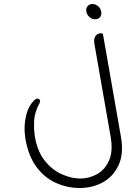

<svg xmlns="http://www.w3.org/2000/svg" viewBox="-20 -722 643 956"><path d="M440 -702Q456 -702 468.5 -691Q481 -680 484 -664Q487 -648 478.5 -637Q470 -626 453 -626Q438 -626 425.5 -637Q413 -648 410 -664Q407 -680 416 -691Q425 -702 440 -702ZM377 214Q314 214 257 188Q200 162 160 107Q120 52 106 -34Q97 -92 109.5 -144.5Q122 -197 153 -225Q156 -227 159 -229Q162 -231 166 -231Q177 -231 180 -219Q180 -217 178 -211Q152 -162 150 -122.5Q148 -83 153 -46Q165 30 202 77Q239 124 287.5 145.5Q336 167 379 167Q423 167 462.5 145.5Q502 124 523 77Q544 30 530 -46L450 -504Q446 -528 455 -542Q464 -556 482 -556H487Q491 -556 493 -550L582 -42Q597 42 571 99Q545 156 493.5 185Q442 214 377 214Z"/></svg>

Font: Zain Light
Style: Italic
Weight: 300
Italic angle: -10°
Designer: Zain,Boutros
Foundry: Mobile Telecommunications Company (Zain), 2024
Version: Version 1.51; ttfautohint (v1.8.4)